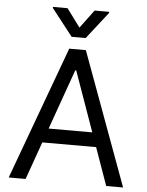

<svg xmlns="http://www.w3.org/2000/svg" viewBox="-62 -995 799 1045"><g transform="rotate(5 338.0 -473.0)"><path d="M117.7 0H25.4L292.5 -727.1H383.3L650.4 0H558.1L340.8 -612.3H335.4ZM151.9 -284.2H523.9V-206.1H151.9ZM264.2 -945.8 337.9 -846.2 412.1 -945.8H491.7V-939.9L376.5 -792.5H299.8L184.6 -939.9V-945.8Z"/></g></svg>

Font: Sahel VF Regular
Style: Regular
Weight: 400
Foundry: Saber Rastikerdar (saber.rastikerdar@gmail.com)
Version: Version 3.4.0